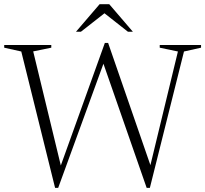

<svg xmlns="http://www.w3.org/2000/svg" viewBox="-24 -904 998 934"><path d="M490.5 -625 259 10H244L79.5 -653.5L-3.5 -672V-685H225.5V-672L137.5 -654L279 -69.5L260.5 -67.5L486 -695H502L720 -65L697.5 -58.5L841.5 -653.5L753 -672V-685H954V-672L871 -653.5L705 10H689.5L471 -617.5ZM474 -847.5H494.5L369.5 -749.5H345.5L460.5 -883.5H507.5L622.5 -749.5H598.5Z"/></svg>

Font: Newsreader 36pt Light
Style: Regular
Weight: 300
Designer: Hugues Gentile
Foundry: Production Type
Version: Version 1.003